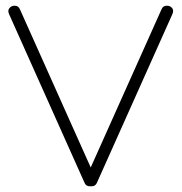

<svg xmlns="http://www.w3.org/2000/svg" viewBox="-20 -653 637 673"><path d="M295 0Q281 0 276 -13L12 -603Q6 -616 13 -624.5Q20 -633 31 -633Q45 -633 50 -620L298 -66L546 -620Q551 -633 565 -633Q577 -633 583.5 -624.5Q590 -616 584 -603L320 -13Q315 0 301 0Z"/></svg>

Font: Jura Light
Style: Regular
Weight: 300
Designer: Daniel Johnson, Alexei Vanyashin
Foundry: Daniel Johnson
Version: Version 5.103